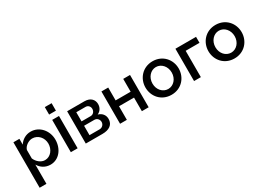

<svg xmlns="http://www.w3.org/2000/svg" viewBox="-19 -1605 3680 2692"><g transform="rotate(-30 1821.0 -258.5)"><path d="M176 -98C213 -34 279 10 363 10C499 10 595 -111 595 -262C595 -407 491 -532 348 -532C269 -532 203 -491 163 -429V-523H66V213H176ZM482 -262C482 -171 420 -84 327 -84C263 -84 203 -134 176 -198V-335C192 -393 262 -438 319 -438C412 -438 482 -359 482 -262Z M694 -609H804V-730H694ZM694 0H804V-523H694Z M936 0H1207C1315 0 1386 -47 1386 -140C1386 -207 1344 -252 1284 -269C1335 -292 1363 -338 1363 -395C1363 -461 1317 -523 1216 -523H936ZM1040 -299V-447H1190C1231 -447 1259 -415 1259 -376C1259 -335 1230 -299 1188 -299ZM1040 -76V-228H1206C1248 -228 1280 -195 1280 -152C1280 -111 1247 -76 1204 -76Z M1491 0H1601V-220H1844V0H1954V-523H1844V-315H1601V-523H1491Z M2053 -261C2053 -116 2158 10 2322 10C2485 10 2591 -116 2591 -261C2591 -406 2485 -532 2322 -532C2160 -532 2053 -406 2053 -261ZM2322 -84C2235 -84 2166 -159 2166 -260C2166 -360 2236 -438 2322 -438C2409 -438 2478 -361 2478 -261C2478 -161 2409 -84 2322 -84Z M2689 0H2799V-426H3023V-523H2689Z M3072 -261C3072 -116 3177 10 3341 10C3504 10 3610 -116 3610 -261C3610 -406 3504 -532 3341 -532C3179 -532 3072 -406 3072 -261ZM3341 -84C3254 -84 3185 -159 3185 -260C3185 -360 3255 -438 3341 -438C3428 -438 3497 -361 3497 -261C3497 -161 3428 -84 3341 -84Z"/></g></svg>

Font: FIGSv2-sans-serif SemiBold
Style: Regular
Weight: 600
Designer: Matt McInerney, Pablo Impallari, Rodrigo Fuenzalida,Mirko Velimirovic
Foundry: Matt McInerney, Pablo Impallari, Rodrigo Fuenzalida
Version: Version 4.021;hotconv 1.0.109;makeotfexe 2.5.65596